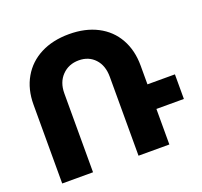

<svg xmlns="http://www.w3.org/2000/svg" viewBox="-131 -920 1127 1071"><g transform="rotate(-20 432.5 -385.0)"><path d="M861 -211H698V0H515V-468Q515 -535 478.5 -574.5Q442 -614 383 -614Q323 -614 284 -574Q245 -534 245 -468V0H62V-468Q62 -559 101.5 -627.5Q141 -696 213 -733Q285 -770 382 -770Q478 -770 549.5 -733Q621 -696 659.5 -627.5Q698 -559 698 -468V-357H861Z"/></g></svg>

Font: Montserrat arm2
Style: Bold
Weight: 700
Designer: Julieta Ulanovsky
Foundry: Julieta Ulanovsky
Version: Version 6.000